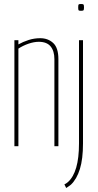

<svg xmlns="http://www.w3.org/2000/svg" viewBox="-20 -731 488 960"><path d="M52 0V-530H72V-509Q95 -522 123 -531Q151 -540 181 -540Q220 -540 246 -516Q272 -492 272 -435V0H252V-435Q252 -476 233 -499Q214 -522 174 -522Q150 -522 122.5 -512.5Q95 -503 72 -488V0ZM385 -677Q375 -677 373 -679.5Q371 -682 371 -694Q371 -706 373 -708.5Q375 -711 385 -711Q395 -711 397.5 -708.5Q400 -706 400 -694Q400 -682 397.5 -679.5Q395 -677 385 -677ZM395 -530V-14Q395 64 379.5 114Q364 164 335 192Q329 196 323.5 200.5Q318 205 311 209L302 191Q311 187 320 179Q347 155 361 107Q375 59 375 -14V-530Z"/></svg>

Font: Georama Condensed Thin
Style: Regular
Weight: 100
Width: 3
Designer: Jean-Baptiste Levee
Foundry: Production Type
Version: Version 1.000